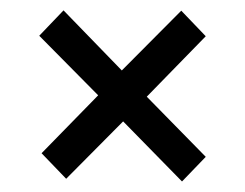

<svg xmlns="http://www.w3.org/2000/svg" viewBox="-20 -436 463 363"><path d="M369 -139.5 257.5 -253.2 369 -367.5 322.7 -415.8 210.3 -302.8 100.1 -416.4 54.2 -368.4 165.6 -255.8 58.6 -146.3 105.1 -98 212.8 -206.5 324.1 -92.9Z"/></svg>

Font: Arad-FD-VF Thin
Style: Regular
Weight: 100
Designer: Mohammad Darvishi
Version: Version 1.010;September 21, 2024;FontCreator 15.0.0.2992 64-